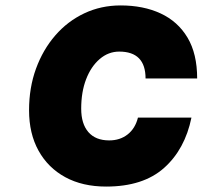

<svg xmlns="http://www.w3.org/2000/svg" viewBox="-20 -679 746 707"><path d="M87 -273Q87 -356 112.5 -426Q138 -496 183.5 -548.5Q229 -601 290.5 -630Q352 -659 424 -659Q508 -659 571.5 -629.5Q635 -600 670.5 -540.5Q706 -481 706 -390H516Q516 -489 419 -489Q379 -489 347 -461.5Q315 -434 297 -387Q279 -340 279 -279Q279 -223 305.5 -192.5Q332 -162 382 -162Q422 -162 450 -184Q478 -206 488 -246H685Q661 -129 584 -60.5Q507 8 371 8Q284 8 220.5 -26.5Q157 -61 122 -124Q87 -187 87 -273Z"/></svg>

Font: Overused Grotesk Black
Style: Italic
Weight: 900
Italic angle: -10°
Version: Version 0.003